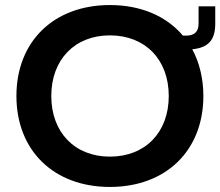

<svg xmlns="http://www.w3.org/2000/svg" viewBox="-20 -730 872 760"><path d="M415 10C637 10 785 -134 785 -350C785 -420 769 -483 741 -535C804 -541 832 -571 832 -636V-705H766V-636C766 -603 748 -589 717 -589H704C639 -666 538 -710 415 -710C193 -710 45 -566 45 -350C45 -134 193 10 415 10ZM415 -110C276 -110 183 -206 183 -350C183 -494 276 -590 415 -590C555 -590 648 -494 648 -350C648 -206 555 -110 415 -110Z"/></svg>

Font: Goli SemiBold
Style: Regular
Weight: 600
Designer: jaikishan Patel
Foundry: MagicType
Version: Version 1.000;Glyphs 3.2 (3242)